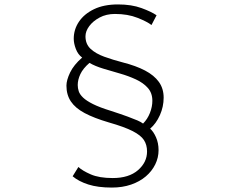

<svg xmlns="http://www.w3.org/2000/svg" viewBox="-20 -791 1040 867"><path d="M664 -678Q645 -693 601 -710.5Q557 -728 499 -728Q460 -728 430 -712Q400 -696 383 -673Q366 -650 366 -627Q366 -592 389 -570.5Q412 -549 450.5 -535Q489 -521 535 -509Q594 -494 635 -472.5Q676 -451 697.5 -421Q719 -391 719 -350Q719 -309 702 -271Q685 -233 658 -210Q673 -197 684.5 -171Q696 -145 696 -113Q696 -79 681 -48.5Q666 -18 638.5 5.5Q611 29 572 42.5Q533 56 485 56Q422 56 378.5 42Q335 28 308 5L334 -37Q352 -20 390 -3.5Q428 13 489 13Q562 13 603 -22.5Q644 -58 644 -107Q644 -137 630 -158.5Q616 -180 579 -199Q542 -218 472 -238Q404 -258 362 -280.5Q320 -303 300 -333Q280 -363 280 -404Q280 -429 296.5 -463.5Q313 -498 351 -531Q332 -545 322.5 -570Q313 -595 313 -616Q313 -658 336.5 -693Q360 -728 404.5 -749.5Q449 -771 513 -771Q574 -771 619 -754.5Q664 -738 687 -722ZM331 -407Q331 -393 335.5 -379Q340 -365 355 -350.5Q370 -336 400 -321Q430 -306 482 -290Q528 -275 556.5 -264.5Q585 -254 601 -247Q617 -240 626 -233Q646 -253 657 -281Q668 -309 668 -336Q668 -371 647.5 -394Q627 -417 593.5 -432.5Q560 -448 521.5 -459Q483 -470 446.5 -481Q410 -492 384 -507Q355 -482 343 -456.5Q331 -431 331 -407Z"/></svg>

Font: Noto Sans JP Thin Light
Style: Regular
Weight: 300
Version: Version 2.004-H2;hotconv 1.0.118;makeotfexe 2.5.65603